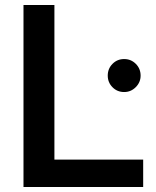

<svg xmlns="http://www.w3.org/2000/svg" viewBox="-20 -750 626 770"><path d="M478 -380.9Q450.2 -380.9 431.2 -400.1Q412.1 -419.4 412.1 -446.8Q412.1 -474.6 431.2 -493.9Q450.2 -513.2 478 -513.2Q505.4 -513.2 524.7 -493.9Q543.9 -474.6 543.9 -446.8Q543.9 -419.9 524.4 -400.4Q504.9 -380.9 478 -380.9ZM74.2 0V-730H198.2V-109.9H554.2V0Z"/></svg>

Font: Nacelle SemiBold
Style: Regular
Weight: 600
Designer: Sora Sagano
Foundry: Sora Sagano
Version: Version 1.000;FEAKit 1.0